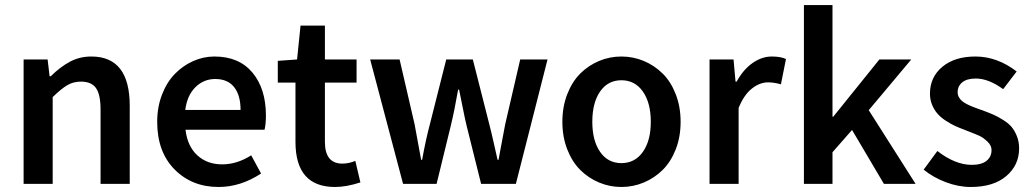

<svg xmlns="http://www.w3.org/2000/svg" viewBox="-20 -726 4073 758"><path d="M73.2 0V-491.2H168L175.8 -424.8H180.2Q217.8 -461.9 256.1 -482.4Q294.4 -502.9 340.8 -502.9Q492.2 -502.9 492.2 -308.1V0H377V-293Q377 -353 358.9 -378.4Q340.8 -403.8 299.8 -403.8Q269.5 -403.8 245.6 -389.6Q221.7 -375.5 188 -342.8V0Z M600.6 -245.1Q600.6 -303.2 619.6 -352.5Q638.7 -401.9 670.4 -434.3Q702.1 -466.8 742.7 -484.9Q783.2 -502.9 826.7 -502.9Q923.8 -502.9 976.8 -439.2Q1029.8 -375.5 1029.8 -270Q1029.8 -236.3 1024.4 -213.9H712.4Q719.7 -149.4 758.5 -113.3Q797.4 -77.1 857.4 -77.1Q915.5 -77.1 971.7 -112.8L1010.7 -41Q929.7 12.2 842.8 12.2Q737.8 12.2 669.2 -57.1Q600.6 -126.5 600.6 -245.1ZM711.4 -292H929.7Q929.7 -350.1 904.3 -382.1Q878.9 -414.1 829.6 -414.1Q784.2 -414.1 751.5 -381.8Q718.8 -349.6 711.4 -292Z M1076.7 -399.9V-485.8L1152.8 -491.2L1166.5 -625H1262.7V-491.2H1387.7V-399.9H1262.7V-166Q1262.7 -80.1 1331.5 -80.1Q1356.9 -80.1 1382.8 -90.8L1402.8 -5.9Q1347.7 12.2 1302.7 12.2Q1146.5 12.2 1146.5 -166V-399.9Z M1441.4 -491.2H1557.6L1616.7 -235.8Q1617.2 -233.9 1642.6 -95.2H1646.5Q1661.1 -175.8 1677.2 -235.8L1741.7 -491.2H1846.7L1911.6 -235.8Q1918.9 -208 1930.7 -155.8Q1942.4 -103.5 1944.3 -95.2H1948.2Q1952.1 -116.7 1956.5 -140.1Q1960.9 -163.6 1966.3 -191.9Q1971.7 -220.2 1974.6 -235.8L2033.7 -491.2H2141.6L2016.6 0H1879.4L1822.3 -229Q1815.9 -254.9 1806.2 -304.2Q1796.4 -353.5 1792.5 -372.1H1788.6Q1774.9 -292.5 1759.3 -228L1703.6 0H1571.3Z M2433.1 -502.9Q2479.5 -502.9 2521.5 -485.4Q2563.5 -467.8 2595.9 -435.8Q2628.4 -403.8 2647.7 -354.2Q2667 -304.7 2667 -245.1Q2667 -185.5 2647.7 -136.2Q2628.4 -86.9 2595.9 -54.9Q2563.5 -22.9 2521.5 -5.4Q2479.5 12.2 2433.1 12.2Q2387.2 12.2 2345.2 -5.4Q2303.2 -22.9 2271 -54.9Q2238.8 -86.9 2219.5 -136.2Q2200.2 -185.5 2200.2 -245.1Q2200.2 -304.7 2219.5 -354.2Q2238.8 -403.8 2271 -435.8Q2303.2 -467.8 2345.2 -485.4Q2387.2 -502.9 2433.1 -502.9ZM2318.4 -245.1Q2318.4 -170.9 2349.1 -126.5Q2379.9 -82 2433.1 -82Q2486.8 -82 2518.1 -126.5Q2549.3 -170.9 2549.3 -245.1Q2549.3 -319.8 2518.1 -364.5Q2486.8 -409.2 2433.1 -409.2Q2379.9 -409.2 2349.1 -364.7Q2318.4 -320.3 2318.4 -245.1Z M2781.2 0V-491.2H2876L2883.8 -403.8H2888.2Q2914.1 -451.2 2950.9 -477.1Q2987.8 -502.9 3026.9 -502.9Q3061.5 -502.9 3083 -493.2L3063 -393.1Q3035.6 -400.9 3012.2 -400.9Q2979.5 -400.9 2948.2 -376.2Q2917 -351.6 2896 -299.8V0Z M3153.8 0V-706.1H3266.6V-265.1H3269.5L3451.7 -491.2H3577.6L3409.7 -291L3594.7 0H3469.7L3343.8 -212.9L3266.6 -125V0Z M3626.5 -56.2 3680.7 -129.9Q3751 -75.2 3816.4 -75.2Q3855 -75.2 3874.8 -91.1Q3894.5 -106.9 3894.5 -133.8Q3894.5 -151.9 3878.2 -167.2Q3861.8 -182.6 3847.2 -189.5Q3832.5 -196.3 3797.9 -209.5Q3792.5 -211.9 3789.6 -212.9Q3767.1 -221.2 3749.8 -229.2Q3732.4 -237.3 3713.1 -250Q3693.8 -262.7 3681.2 -277.1Q3668.5 -291.5 3659.9 -312Q3651.4 -332.5 3651.4 -356Q3651.4 -421.4 3700.2 -462.2Q3749 -502.9 3830.6 -502.9Q3917 -502.9 3993.7 -443.8L3940.4 -374Q3882.8 -416 3832.5 -416Q3797.4 -416 3779.1 -401.1Q3760.7 -386.2 3760.7 -361.8Q3760.7 -351.1 3765.9 -342Q3771 -333 3778.6 -326.7Q3786.1 -320.3 3799.6 -313.7Q3813 -307.1 3824 -303Q3835 -298.8 3852.5 -292.5Q3854.5 -292 3855.2 -291.7Q3856 -291.5 3857.4 -291Q3858.9 -290.5 3860.1 -290Q3861.3 -289.6 3862.3 -289.1Q3887.2 -279.8 3903.3 -272.7Q3919.4 -265.6 3940.4 -252.4Q3961.4 -239.3 3973.6 -224.9Q3985.8 -210.4 3994.6 -188.5Q4003.4 -166.5 4003.4 -140.1Q4003.4 -74.2 3952.9 -31Q3902.3 12.2 3812.5 12.2Q3763.7 12.2 3713.6 -6.8Q3663.6 -25.9 3626.5 -56.2Z"/></svg>

Font: Source Sans Pro Semibold
Style: Regular
Weight: 600
Designer: Paul D. Hunt
Foundry: Adobe Systems Incorporated
Version: Version 2.020;PS 2.0;hotconv 1.0.86;makeotf.lib2.5.63406